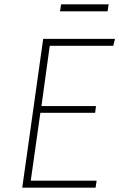

<svg xmlns="http://www.w3.org/2000/svg" viewBox="-20 -860 547 880"><path d="M473 -808H255L260 -840H478ZM507 -682 499 -650H208L170 -374H420L416 -343H165L121 -32H423L418 0H82L178 -682Z"/></svg>

Font: Fira Sans UltraLight
Style: Italic
Weight: 200
Italic angle: -8°
Designer: Carrois Corporate & Edenspiekermann AG
Foundry: Carrois Corporate GbR & Edenspiekermann AG
Version: Version 4.203;PS 004.203;hotconv 1.0.88;makeotf.lib2.5.64775